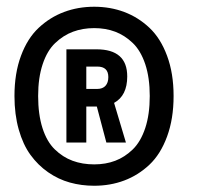

<svg xmlns="http://www.w3.org/2000/svg" viewBox="-20 -732 610 584"><path d="M266.5 -167Q227.5 -167 192.5 -176.8Q157.5 -186.5 126.5 -208Q95.5 -229.5 72.8 -260.8Q50 -292 37 -338Q24 -384 24 -440Q24 -509 43.8 -562.2Q63.5 -615.5 97.8 -647.5Q132 -679.5 174.8 -695.5Q217.5 -711.5 266.5 -711.5Q315.5 -711.5 358 -695.5Q400.5 -679.5 434.5 -647.5Q468.5 -615.5 488.2 -562.2Q508 -509 508 -440Q508 -370.5 488.2 -316.8Q468.5 -263 434.5 -231Q400.5 -199 358 -183Q315.5 -167 266.5 -167ZM266.5 -232Q301.5 -232 330.5 -243Q359.5 -254 383.8 -277.5Q408 -301 421.8 -342.5Q435.5 -384 435.5 -440Q435.5 -495.5 421.8 -536.8Q408 -578 383.8 -601.2Q359.5 -624.5 330.5 -635.5Q301.5 -646.5 266.5 -646.5Q231.5 -646.5 202 -635.5Q172.5 -624.5 148 -601.2Q123.5 -578 109.8 -536.8Q96 -495.5 96 -440Q96 -384 109.2 -342.5Q122.5 -301 146.8 -277.5Q171 -254 200.8 -243Q230.5 -232 266.5 -232ZM182 -298.5V-582H273.5Q367 -582 367 -499.5Q367 -441 327 -419L363 -298.5H303.5L274.5 -408H242.5V-298.5ZM242.5 -529.5V-461.5H276Q292 -461.5 300.8 -471Q309.5 -480.5 309.5 -497.5Q309.5 -529.5 276 -529.5Z"/></svg>

Font: League Mono Narrow SemiBold
Style: Regular
Weight: 600
Width: 3
Designer: Tyler Finck
Foundry: The League of Moveable Type / Tyler Finck
Version: Version 2.210